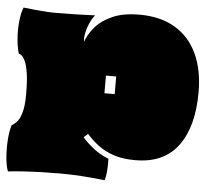

<svg xmlns="http://www.w3.org/2000/svg" viewBox="-58 -792 1107 1008"><g transform="rotate(5 495.5 -288.0)"><path d="M530 153Q461 145 404.5 141.5Q348 138 293 138Q247 138 197 139.5Q147 141 101 144Q55 147 20 151Q9 122 5.5 77Q2 32 5 -13.5Q8 -59 18 -92Q30 -98 44.5 -113Q59 -128 69.5 -163Q80 -198 80 -261Q80 -327 74 -368Q68 -409 58.5 -431Q49 -453 39.5 -461Q30 -469 23 -470Q13 -503 9.5 -548.5Q6 -594 10.5 -639Q15 -684 27 -713Q59 -709 92.5 -706Q126 -703 152 -701.5Q178 -700 184 -700Q246 -700 306 -701.5Q366 -703 405 -705Q392 -691 379.5 -664Q367 -637 361 -609Q355 -581 359 -562Q372 -601 404.5 -639.5Q437 -678 494 -703.5Q551 -729 637 -729Q748 -729 825 -683Q902 -637 941.5 -552Q981 -467 981 -350Q981 -169 906 -67.5Q831 34 680 34Q615 34 568 18.5Q521 3 486 -23Q451 -49 422 -82L400 -62Q429 -30 463 -4Q497 22 540 39Q542 115 530 153ZM489 -302H543V-395H489Z"/></g></svg>

Font: Oi
Style: Regular
Weight: 400
Designer: Kostas Bartsokas, Mohamad Dakak
Foundry: Foundry5
Version: Version 4.000